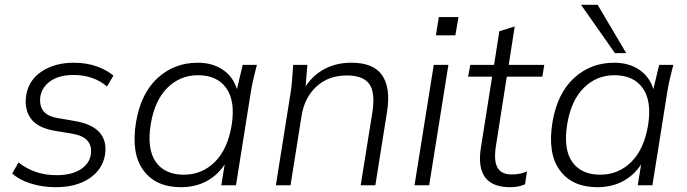

<svg xmlns="http://www.w3.org/2000/svg" viewBox="-20 -771 2858 799"><path d="M211 8Q156 8 107.5 -7.5Q59 -23 31 -49L57 -95Q124 -42 215 -42Q277 -42 314.5 -65.5Q352 -89 358 -128Q363 -163 344.5 -185Q326 -207 279 -215L212 -226Q137 -238 108.5 -277.5Q80 -317 89 -374Q99 -438 154 -474Q209 -510 287 -510Q341 -510 384.5 -494Q428 -478 452 -456L425 -411Q399 -434 363.5 -446.5Q328 -459 287 -459Q226 -459 190.5 -434Q155 -409 148 -370Q143 -334 159 -311Q175 -288 218 -280L288 -268Q365 -255 395.5 -218.5Q426 -182 417 -127Q407 -66 352.5 -29Q298 8 211 8Z M733 8Q628 8 576.5 -62.5Q525 -133 546 -262Q566 -382 635.5 -446Q705 -510 803 -510Q864 -510 907 -481Q950 -452 966 -400L990 -501H1049Q1042 -473 1035 -444.5Q1028 -416 1024 -389L962 0H901L915 -87Q886 -42 839.5 -17Q793 8 733 8ZM745 -44Q820 -44 873.5 -96.5Q927 -149 944 -250Q960 -351 921.5 -404.5Q883 -458 804 -458Q729 -458 676 -405Q623 -352 607 -252Q591 -150 628.5 -97Q666 -44 745 -44Z M1128 0 1190 -389Q1194 -416 1196 -444.5Q1198 -473 1200 -501H1259L1252 -412Q1284 -460 1332.5 -485Q1381 -510 1442 -510Q1535 -510 1570.5 -457.5Q1606 -405 1591 -308L1542 0H1481L1530 -306Q1542 -388 1516 -422.5Q1490 -457 1424 -457Q1347 -457 1297 -411Q1247 -365 1235 -289L1189 0Z M1794 -624 1806 -700H1888L1875 -624ZM1705 0 1785 -501H1846L1766 0Z M2103 8Q1956 8 1981 -155L2028 -452H1928L1937 -501H2036L2058 -641L2122 -661L2097 -501H2245L2237 -452H2089L2044 -165Q2034 -103 2050 -74Q2066 -45 2110 -45Q2129 -45 2145 -48.5Q2161 -52 2173 -58L2165 -4Q2151 2 2136 5Q2121 8 2103 8Z M2466 8Q2361 8 2309.5 -62.5Q2258 -133 2279 -262Q2299 -382 2368.5 -446Q2438 -510 2536 -510Q2597 -510 2640 -481Q2683 -452 2699 -400L2723 -501H2782Q2775 -473 2768 -444.5Q2761 -416 2757 -389L2695 0H2634L2648 -87Q2619 -42 2572.5 -17Q2526 8 2466 8ZM2478 -44Q2553 -44 2606.5 -96.5Q2660 -149 2677 -250Q2693 -351 2654.5 -404.5Q2616 -458 2537 -458Q2462 -458 2409 -405Q2356 -352 2340 -252Q2324 -150 2361.5 -97Q2399 -44 2478 -44ZM2539 -550 2398 -751H2467L2586 -550Z"/></svg>

Font: Mulish Light
Style: Italic
Weight: 300
Italic angle: -9°
Designer: Vernon Adams
Foundry: Vernon Adams
Version: Version 3.603; ttfautohint (v1.8.3)